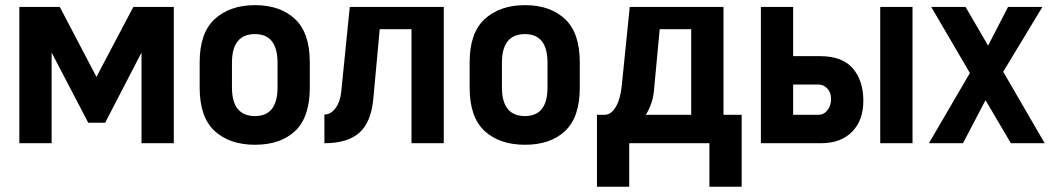

<svg xmlns="http://www.w3.org/2000/svg" viewBox="-20 -546 4012 732"><path d="M53.7 0V-519.5H208L347.7 -252.9L488.3 -519.5H642.6V0H519.5V-345.7L380.9 -78.1H316.4L176.8 -345.7V0Z M797.9 -46.9Q741.2 -99.6 741.2 -211.9V-308.6Q741.2 -419.9 797.9 -472.7Q856.4 -526.4 952.1 -526.4Q1048.8 -526.4 1105.5 -472.7Q1161.1 -419.9 1161.1 -308.6V-211.9Q1161.1 -99.6 1105.5 -46.9Q1049.8 5.9 952.1 5.9Q855.5 5.9 797.9 -46.9ZM1038.1 -212.9V-306.6Q1038.1 -416 952.1 -416Q864.3 -416 864.3 -306.6V-212.9Q864.3 -103.5 952.1 -103.5Q1038.1 -103.5 1038.1 -212.9Z M1313.5 -519.5H1671.9V0H1548.8V-434.6H1427.7L1403.3 -169.9Q1395.5 -81.1 1350.6 -40.5Q1305.7 0 1216.8 0V-109.4Q1241.2 -109.4 1259.3 -133.8Q1277.3 -158.2 1281.2 -198.2Z M1827.1 -46.9Q1770.5 -99.6 1770.5 -211.9V-308.6Q1770.5 -419.9 1827.1 -472.7Q1885.7 -526.4 1981.4 -526.4Q2078.1 -526.4 2134.8 -472.7Q2190.4 -419.9 2190.4 -308.6V-211.9Q2190.4 -99.6 2134.8 -46.9Q2079.1 5.9 1981.4 5.9Q1884.8 5.9 1827.1 -46.9ZM2067.4 -212.9V-306.6Q2067.4 -416 1981.4 -416Q1893.6 -416 1893.6 -306.6V-212.9Q1893.6 -103.5 1981.4 -103.5Q2067.4 -103.5 2067.4 -212.9Z M2380.9 -519.5H2738.3V-108.4H2807.6V166H2684.6V0H2378.9V166H2255.9V-108.4H2285.2Q2310.5 -108.4 2328.1 -139.2Q2345.7 -169.9 2350.6 -220.7ZM2495.1 -434.6 2473.6 -205.1Q2471.7 -177.7 2463.4 -153.3Q2455.1 -128.9 2442.4 -108.4H2615.2V-434.6Z M2880.9 -519.5H3003.9V-332H3105.5Q3191.4 -332 3231.4 -285.2Q3271.5 -238.3 3271.5 -162.1Q3271.5 -86.9 3228.5 -43.5Q3185.5 0 3110.4 0H2880.9ZM3100.6 -223.6H3003.9V-108.4H3100.6Q3121.1 -108.4 3134.8 -126Q3148.4 -143.6 3148.4 -168Q3148.4 -192.4 3134.8 -208Q3121.1 -223.6 3100.6 -223.6ZM3335.9 -519.5H3459V0H3335.9Z M3834 0 3737.3 -164.1 3651.4 0H3521.5L3677.7 -267.6L3530.3 -519.5H3661.1L3747.1 -372.1L3823.2 -519.5H3954.1L3804.7 -272.5L3962.9 0Z"/></svg>

Font: Dinish
Style: Bold
Weight: 700
Designer: Bert Driehuis
Foundry: Playbeing
Version: Version 3.006; git-39231f3c-release